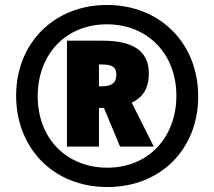

<svg xmlns="http://www.w3.org/2000/svg" viewBox="-20 -744 864 774"><path d="M413 10C628 10 779 -143 779 -355C779 -570 625 -724 411 -724C200 -724 45 -572 45 -358C45 -150 192 10 413 10ZM413 -68C250 -68 132 -184 132 -356C132 -524 244 -646 411 -646C573 -646 691 -529 691 -358C691 -191 579 -68 413 -68ZM250 -153H379V-309H399L464 -153H600L511 -330C555 -351 580 -386 580 -448C580 -534 523 -580 393 -580H250ZM379 -396V-484H390C430 -484 449 -475 449 -443C449 -407 426 -396 389 -396Z"/></svg>

Font: Noto Sans UI SemiCondensed Black
Style: Italic
Weight: 900
Width: 4
Italic angle: -372°
Designer: Monotype Design Team
Foundry: Monotype Imaging Inc.
Version: Version 1.901